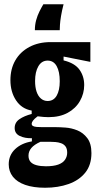

<svg xmlns="http://www.w3.org/2000/svg" viewBox="-20 -726 469 903"><path d="M192 157Q137 157 98.5 143.5Q60 130 40.5 105Q21 80 21 47Q21 4 51 -24.5Q81 -53 130 -61V-76Q97 -75 73 -86.5Q49 -98 49 -124Q49 -150 71.5 -165.5Q94 -181 129 -190V-206Q82 -214 55.5 -254Q29 -294 29 -349Q29 -402 52 -442Q75 -482 118 -505Q161 -528 218 -528H405V-435L279 -460V-442Q332 -429 354 -398Q376 -367 376 -326Q376 -286 356 -251Q336 -216 298.5 -195.5Q261 -175 208 -175Q199 -175 184.5 -176Q170 -177 157 -179Q141 -167 135 -158.5Q129 -150 129 -144Q129 -137 135 -133.5Q141 -130 152.5 -129Q164 -128 178 -128H243Q260 -128 288 -126Q316 -124 343.5 -113Q371 -102 390.5 -76.5Q410 -51 410 -6Q410 50 381 86Q352 122 302.5 139.5Q253 157 192 157ZM196 56Q232 56 254 48Q276 40 286 25Q296 10 296 -8Q296 -27 288 -37.5Q280 -48 267 -52.5Q254 -57 241 -58Q228 -59 219 -59H170Q141 -46 127.5 -30Q114 -14 114 6Q114 24 123.5 35Q133 46 152 51Q171 56 196 56ZM204 -251Q232 -251 246.5 -276Q261 -301 261 -344Q261 -389 246.5 -415Q232 -441 204 -441Q176 -441 160.5 -414.5Q145 -388 145 -345Q145 -316 152 -295Q159 -274 172.5 -262.5Q186 -251 204 -251ZM279 -706Q271 -675 267 -650.5Q263 -626 262 -609.5Q261 -593 261 -584H144Q144 -609 150 -631Q156 -653 165.5 -672Q175 -691 184 -706Z"/></svg>

Font: Bricolage Grotesque 36pt Condensed SemiBold
Style: Regular
Weight: 600
Width: 3
Designer: Mathieu Triay
Foundry: Atelier Triay
Version: Version 1.001;gftools[0.9.33.dev8+g029e19f]